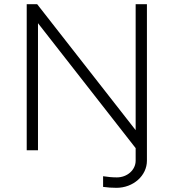

<svg xmlns="http://www.w3.org/2000/svg" viewBox="-20 -720 832 920"><path d="M108 0H162V-608.9L630 -10.2V50C630 94.2 589.7 130 540 130C518.5 130 496.2 127.9 474 124.4V175.5C495.3 178.5 516.8 180 538 180C618.6 180 684 121.8 684 50V-700H630V-96.3L158 -700H108Z"/></svg>

Font: Resamitz
Style: Regular
Weight: 500
Designer: gluk
Foundry: gluk
Version: Version 0.047